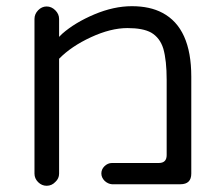

<svg xmlns="http://www.w3.org/2000/svg" viewBox="-20 -597 718 617"><path d="M559.6 -4.9Q594.7 -4.9 594.7 -39.1V-350.6Q594.7 -506.8 502 -555.7Q461.9 -577.1 403.8 -577.1Q345.7 -577.1 283.2 -550.8Q220.7 -524.4 179.7 -488.3L169.9 -478.5V-536.1Q169.9 -551.8 157.7 -564Q145.5 -576.2 129.9 -576.2Q114.3 -576.2 102.5 -564Q90.8 -551.8 90.8 -536.1V-39.1Q90.8 -23.4 102.5 -11.7Q114.3 0 129.9 0Q146.5 0 158.2 -12.7Q169.9 -23.4 169.9 -39.1V-408.2Q209 -448.2 272.5 -477.5Q335.9 -506.8 389.6 -506.8Q439.5 -506.8 465.8 -492.2Q494.1 -475.6 504.9 -440.4Q515.6 -402.3 515.6 -340.8V-98.6Q515.6 -85.9 509.3 -79.6Q502.9 -73.2 490.2 -73.2H339.8Q326.2 -73.2 315.4 -62.5Q305.7 -52.7 305.7 -39.6Q305.7 -26.4 316.4 -15.6Q327.1 -5.9 339.8 -4.9Z"/></svg>

Font: FakePearl
Style: Light
Weight: 350
Version: Version 1.2